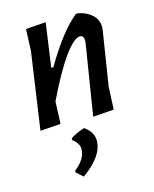

<svg xmlns="http://www.w3.org/2000/svg" viewBox="-110 -540 696 869"><g transform="rotate(-15 238.5 -105.5)"><path d="M38 4 90 -357 94 -458 188 -465 159 -259H169Q253 -403 330 -466H341Q380 -458 405 -434.5Q430 -411 429 -376L428 -363L388 -110L383 -3L285 4L338 -326L339 -337Q339 -363 321 -363Q293 -363 245.5 -297.5Q198 -232 138 -107L134 -3ZM232 43Q273 72 273 113Q273 184 174 255L143 227V219Q196 177 196 132Q196 104 166 82V73Q196 54 232 43Z"/></g></svg>

Font: Alegreya Sans SC Medium
Style: Italic
Weight: 500
Italic angle: -7°
Designer: Juan Pablo del Peral
Foundry: Huerta Tipografica
Version: Version 2.007